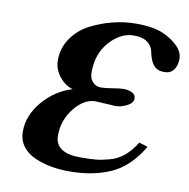

<svg xmlns="http://www.w3.org/2000/svg" viewBox="-78 -763 832 843"><g transform="rotate(10 338.0 -341.0)"><path d="M566 -174 605 -162Q549 -67 469.5 -31.5Q390 4 284 4Q242 4 203.5 -3Q165 -10 130.5 -25Q96 -40 75 -67.5Q54 -95 54 -133Q54 -206 108 -269Q162 -332 237 -354Q201 -365 176 -397.5Q151 -430 151 -468Q151 -523 181.5 -567Q212 -611 259.5 -635.5Q307 -660 359 -673Q411 -686 461 -686Q536 -686 580 -668Q619 -652 647.5 -625Q676 -598 676 -566Q676 -537 662 -517.5Q648 -498 619 -498Q589 -498 572.5 -517Q556 -536 548 -577Q543 -602 521.5 -617.5Q500 -633 463 -633Q403 -633 354.5 -579Q306 -525 306 -442Q306 -430 309.5 -418Q313 -406 325.5 -394.5Q338 -383 359 -383Q376 -383 409 -388.5Q442 -394 457 -394Q479 -394 495.5 -386Q512 -378 512 -361Q512 -341 486 -327.5Q460 -314 435 -314Q429 -314 391.5 -316.5Q354 -319 346 -319Q295 -319 252 -265.5Q209 -212 209 -143Q209 -65 322 -65Q366 -65 391.5 -67.5Q417 -70 452 -79.5Q487 -89 515 -112.5Q543 -136 566 -174Z"/></g></svg>

Font: STIX MathJax Latin
Style: Bold Italic
Weight: 700
Italic angle: -16.33°
Designer: MicroPress Inc., with final additions and corrections provided by Coen Hoffman, Elsevier (retired)
Version: Version 1.1.1